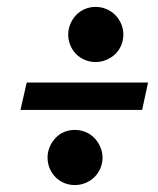

<svg xmlns="http://www.w3.org/2000/svg" viewBox="-20 -618 455 554"><path d="M199.7 -461.9Q189 -472.7 182.9 -487.3Q176.8 -502 176.8 -518.1Q176.8 -534.2 182.9 -548.8Q189 -563.5 199.7 -574.7Q210.4 -585.9 225.1 -592Q239.7 -598.1 255.9 -598.1Q272 -598.1 286.6 -592Q301.3 -585.9 312.5 -574.7Q323.7 -563.5 329.8 -548.8Q335.9 -534.2 335.9 -518.1Q335.9 -502 329.8 -487.3Q323.7 -472.7 312.5 -461.9Q301.3 -451.2 286.6 -445.1Q272 -439 255.9 -439Q239.7 -439 225.1 -445.1Q210.4 -451.2 199.7 -461.9ZM57.1 -379.9H407.2L390.1 -300.8H39.1ZM140.1 -106.9Q129.4 -117.7 123.3 -132.3Q117.2 -147 117.2 -163.1Q117.2 -179.2 123.3 -193.8Q129.4 -208.5 140.1 -219.7Q150.4 -231 165 -237.1Q179.7 -243.2 195.8 -243.2Q211.9 -243.2 226.8 -237.1Q241.7 -231 252.4 -219.7Q263.2 -208.5 269.5 -193.8Q275.9 -179.2 275.9 -163.1Q275.9 -147 269.5 -132.3Q263.2 -117.7 252.4 -106.9Q241.7 -96.2 226.8 -90.1Q211.9 -84 195.8 -84Q179.7 -84 165 -90.1Q150.4 -96.2 140.1 -106.9Z"/></svg>

Font: Pattaya
Style: Regular
Weight: 400
Designer: Pablo Impallari / Thai characters Designed by Thanarat Vachiruckul and Suppakit Chalermlarp
Foundry: Pablo Impallari
Version: Version 1.007;September 16, 2023;FontCreator 15.0.0.2934 64-